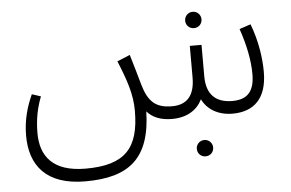

<svg xmlns="http://www.w3.org/2000/svg" viewBox="-51 -546 1310 865"><g transform="rotate(-5 604.5 -113.5)"><path d="M849 -399C870 -399 886 -415 886 -436C886 -456 870 -473 849 -473C828 -473 812 -456 812 -436C812 -415 828 -399 849 -399ZM1104 -394 1053 -377C1079 -302 1093 -231 1093 -170C1093 -92 1061 -57 993 -57C920 -57 876 -94 876 -179V-321H823V-178C823 -97 788 -57 720 -57C648 -57 613 -86 590 -166C578 -211 566 -249 550 -304L492 -280C530 -188 551 -124 551 -52C551 118 486 189 308 189C157 189 105 113 105 11C105 -55 117 -106 135 -153L95 -166C71 -113 53 -54 53 18C53 152 124 246 302 246C501 246 597 167 602 -44C627 -15 665 0 715 0C783 0 829 -30 852 -77C875 -29 925 0 989 0C1084 0 1145 -54 1145 -175C1145 -237 1134 -316 1104 -394ZM851 107C830 107 814 124 814 144C814 165 830 181 851 181C872 181 888 165 888 144C888 124 872 107 851 107Z"/></g></svg>

Font: FiraGO Light
Style: Regular
Weight: 300
Designer: bBox Type
Foundry: bBox Type GmbH
Version: Version 1.001;PS 001.001;hotconv 1.0.88;makeotf.lib2.5.64775